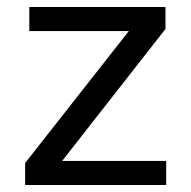

<svg xmlns="http://www.w3.org/2000/svg" viewBox="-20 -530 548 550"><path d="M52 0V-63L349 -441H64V-510H454V-447L158 -69H456V0Z"/></svg>

Font: Saira
Style: Regular
Weight: 400
Designer: Hector Gatti with collaboration of the Omnibus-Type team
Foundry: Omnibus-Type
Version: Version 1.100; ttfautohint (v1.8.3)